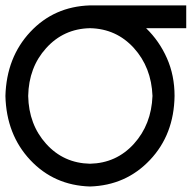

<svg xmlns="http://www.w3.org/2000/svg" viewBox="-20 -662 708 709"><path d="M624.6 -307.7Q622.6 -165.1 533.8 -71.3Q445.1 22.6 312.3 26.7Q179.5 22.6 91.5 -71.3Q3.6 -165.1 0 -307.7Q4.1 -450.3 91.8 -544.1Q179.5 -637.9 312.3 -642.1H667.7V-557.9H519.5Q568.2 -510.8 596.4 -447.2Q624.6 -383.6 624.6 -307.7ZM312.3 -557.9Q214.9 -555.9 150.3 -484.1Q86.2 -413.3 84.1 -307.7Q86.2 -202.1 150.5 -130.8Q214.9 -59.5 312.3 -57.4Q409.7 -59.5 474.4 -130.8Q539 -202.1 543.1 -307.7Q539 -413.3 474.4 -484.6Q409.7 -555.9 312.3 -557.9Z"/></svg>

Font: FiraCode Nerd Font
Style: Regular
Weight: 400
Designer: Carrois Corporate, Edenspiekermann AG, Nikita Prokopov
Foundry: Carrois Corporate, Edenspiekermann AG, Nikita Prokopov
Version: Version 6.002;Nerd Fonts 2.2.2